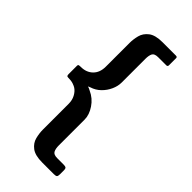

<svg xmlns="http://www.w3.org/2000/svg" viewBox="-268 -800 967 967"><g transform="rotate(45 215.5 -316.5)"><path d="M366 90Q366 103 362 107.5Q358 112 343 112H261Q210 112 185 93Q160 74 153 46Q146 18 146 -8V-192Q146 -217 135.5 -237Q125 -257 109 -268Q102 -273 87.5 -278Q73 -283 50 -283Q43 -283 41.5 -287.5Q40 -292 40 -297V-357Q40 -363 44 -364.5Q48 -366 58 -366Q97 -366 121.5 -390Q146 -414 146 -456V-625Q146 -651 153 -678.5Q160 -706 185 -725.5Q210 -745 261 -745H356Q362 -745 364 -742.5Q366 -740 366 -737V-685Q366 -682 364 -679Q362 -676 356 -676H299Q273 -676 266 -662.5Q259 -649 259 -625V-456Q259 -430 247 -403.5Q235 -377 214 -356.5Q193 -336 164 -327Q161 -326 158 -324.5Q155 -323 153 -322Q157 -321 163 -318.5Q169 -316 174 -313Q212 -296 235.5 -261Q259 -226 259 -192V-8Q259 15 266 29Q273 43 299 43H343Q356 43 361 46.5Q366 50 366 64Z"/></g></svg>

Font: Glory SemiBold
Style: Regular
Weight: 600
Designer: Robert Leuschke
Foundry: Robert Leuschke
Version: Version 1.011